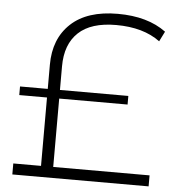

<svg xmlns="http://www.w3.org/2000/svg" viewBox="-51 -753 731 800"><g transform="rotate(5 314.5 -352.5)"><path d="M197 -46H600V0H30V-46H146V-332H30V-368H146V-469Q146 -578 214 -641.5Q282 -705 410 -705Q535 -705 612 -648L591 -606Q521 -658 407 -658Q302 -658 249.5 -608.5Q197 -559 197 -467V-368H483V-332H197Z"/></g></svg>

Font: Montserrat Alternates Light
Style: Regular
Weight: 300
Designer: Julieta Ulanovsky
Foundry: Julieta Ulanovsky
Version: Version 7.200